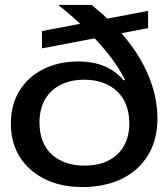

<svg xmlns="http://www.w3.org/2000/svg" viewBox="-20 -749 682 778"><path d="M313 9Q248 9 195 -9.5Q142 -28 103.5 -62Q65 -96 44.5 -143Q24 -190 24 -248Q24 -325 59 -381.5Q94 -438 156 -469Q218 -500 299 -500Q354 -500 401 -481.5Q448 -463 481 -423L486 -426Q464 -472 424 -523.5Q384 -575 330.5 -628Q277 -681 216 -729H351Q415 -678 465 -622.5Q515 -567 549 -508.5Q583 -450 600.5 -389.5Q618 -329 618 -270Q618 -182 579.5 -119.5Q541 -57 472.5 -24Q404 9 313 9ZM322 -78Q380 -78 420.5 -99Q461 -120 482.5 -158.5Q504 -197 504 -249Q504 -291 491 -324Q478 -357 454 -379.5Q430 -402 396.5 -414Q363 -426 322 -426Q265 -426 224 -404.5Q183 -383 161.5 -344.5Q140 -306 140 -252Q140 -211 152.5 -178.5Q165 -146 189.5 -123.5Q214 -101 247.5 -89.5Q281 -78 322 -78ZM150 -553V-623L580 -705V-635Z"/></svg>

Font: Mona Sans Expanded Medium
Style: Regular
Weight: 500
Width: 7
Designer: Deni Anggara
Foundry: GitHub
Version: Version 2.000